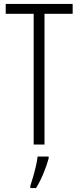

<svg xmlns="http://www.w3.org/2000/svg" viewBox="-20 -800 399 975"><path d="M206 -66H151V-730H9V-780H349V-730H206ZM227 5Q217 41 200 82Q183 123 163 155H134V144Q140 126 148 98.5Q156 71 162.5 43Q169 15 171 -5H227Z"/></svg>

Font: Noto Sans Malayalam UI ExtraCondensed Light
Style: Regular
Weight: 300
Width: 2
Designer: Jelle Bosma - Monotype Design Team
Foundry: Monotype Imaging Inc.
Version: Version 2.104; ttfautohint (v1.8.4.7-5d5b)